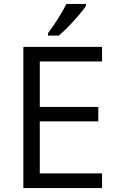

<svg xmlns="http://www.w3.org/2000/svg" viewBox="-20 -951 596 971"><path d="M496.1 0H98.1V-713.9H496.1V-640.1H181.2V-410.2H477.1V-336.9H181.2V-74.2H496.1ZM222.7 -783.2Q246.1 -813.5 273.2 -856.4Q300.3 -899.4 315.9 -931.2H414.6V-920.9Q393.1 -889.2 350.6 -842.8Q308.1 -796.4 276.9 -771H222.7Z"/></svg>

Font: f04920746
Style: Regular
Weight: 400
Foundry: Ascender Corporation
Version: Version 1.10